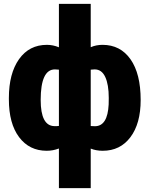

<svg xmlns="http://www.w3.org/2000/svg" viewBox="-20 -770 773 993"><path d="M25.9 -263.2Q25.9 -389.6 78.4 -463.9Q130.9 -538.1 222.7 -538.1Q253.9 -538.1 284.7 -525.4V-750H449.2V-525.9Q477.5 -538.1 510.3 -538.1Q602.5 -538.1 655 -463.4Q707.5 -388.7 707.5 -252.9Q707.5 -130.9 654.5 -60.5Q601.6 9.8 511.2 9.8Q477.1 9.8 449.2 -1.5V203.1H284.7V-2Q253.9 9.8 221.7 9.8Q131.8 9.8 78.9 -60.5Q25.9 -130.9 25.9 -256.3ZM190.4 -252.9Q190.4 -119.1 261.2 -117.7H273.9L284.7 -118.7V-409.7L264.2 -411.1Q190.4 -411.1 190.4 -252.9ZM542.5 -263.2Q542.5 -333 524.2 -372.1Q505.9 -411.1 469.7 -411.1L449.2 -409.7V-118.2L470.7 -117.2Q536.6 -117.2 542 -230Z"/></svg>

Font: Sadagaat-English
Style: Regular
Weight: 900
Designer: Ahmed alsheikh
Foundry: Ahmed alsheikh Design
Version: Version 2.137;January 17, 2018;FontCreator 11.0.0.2408 64-bi